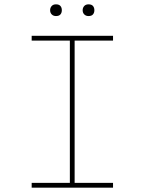

<svg xmlns="http://www.w3.org/2000/svg" viewBox="-20 -865 667 885"><path d="M126 0V-22H302V-678H126V-700H501V-678H324V-22H501V0ZM388 -791Q376 -791 368.5 -798.5Q361 -806 361 -818Q361 -829 368 -837Q375 -845 388 -845Q402 -845 408.5 -837.5Q415 -830 415 -818Q415 -806 408.5 -798.5Q402 -791 388 -791ZM238 -791Q226 -791 218.5 -798.5Q211 -806 211 -818Q211 -829 218 -837Q225 -845 238 -845Q252 -845 258.5 -837.5Q265 -830 265 -818Q265 -806 258.5 -798.5Q252 -791 238 -791Z"/></svg>

Font: Lexend Mega Thin
Style: Regular
Weight: 250
Version: Version 1.007